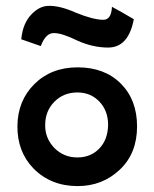

<svg xmlns="http://www.w3.org/2000/svg" viewBox="-20 -621 522 650"><path d="M433 -556Q415 -460 346 -460Q294 -460 241 -484Q190 -509 163 -509Q135 -510 118 -465L52 -488Q57 -543 88 -574Q114 -600 142 -601Q181 -603 237 -578Q296 -554 330 -554Q357 -554 359 -598Q389 -582 433 -556ZM444 -193Q444 -102 386 -47Q327 9 243 9Q152 9 93 -51Q38 -108 39 -195Q40 -280 96 -336Q153 -393 243 -393Q334 -393 389 -338Q444 -283 444 -193ZM346 -198Q346 -246 316.5 -277Q287 -308 242 -308Q195 -308 164 -276.5Q133 -245 133 -198Q132 -154 164 -120Q196 -88 242 -88Q287 -88 316 -118Q345 -148 346 -198Z"/></svg>

Font: GFS Neohellenic Rg
Style: Bold
Weight: 700
Designer: Designed by Takis Katsoulidis and George D. Matthiopoulos.
Foundry: Designed by Takis Katsoulidis and George D. Matthiopoulos.
Version: Version 1.0